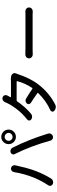

<svg xmlns="http://www.w3.org/2000/svg" viewBox="1048 -1912 903 3040"><g transform="rotate(-90 1500.0 -391.5)"><path d="M809.1 -751Q791 -732.4 791 -707Q791 -681.6 809.1 -663.1Q827.1 -644.5 853 -644.5Q878.9 -644.5 897.5 -663.1Q916 -681.6 916 -707Q916 -732.4 897.5 -751Q878.9 -769.5 853 -769.5Q827.1 -769.5 809.1 -751ZM852.5 -823.2Q901.4 -823.2 935.1 -789.1Q968.8 -754.9 968.8 -707Q968.8 -659.2 935.1 -625.5Q901.4 -591.8 852.5 -591.8Q805.7 -591.8 772 -625.5Q738.3 -659.2 738.3 -707Q738.3 -754.9 772 -789.1Q805.7 -823.2 852.5 -823.2ZM207 -304.7Q268.6 -455.1 295.9 -623Q299.8 -646.5 319.3 -659.2Q333 -669.9 349.6 -669.9Q354.5 -669.9 360.4 -668.9Q383.8 -664.1 395.5 -643.6Q404.3 -629.9 404.3 -615.2Q404.3 -608.4 402.3 -601.6Q399.4 -585.9 396.5 -572.3Q383.8 -511.7 359.4 -421.4Q335 -331.1 307.6 -263.7Q262.7 -148.4 193.4 -34.2Q179.7 -12.7 155.3 -4.9Q144.5 -2 133.8 -2Q120.1 -2 106.4 -7.8Q85.9 -16.6 80.1 -38.1Q78.1 -45.9 78.1 -52.7Q78.1 -66.4 86.9 -79.1Q157.2 -185.5 207 -304.7ZM700.2 -335.9Q644.5 -484.4 581.1 -610.4Q575.2 -621.1 575.2 -630.9Q575.2 -639.6 579.1 -648.4Q586.9 -668 606.4 -674.8Q617.2 -678.7 627 -678.7Q638.7 -678.7 650.4 -673.8Q672.9 -665 682.6 -643.6Q750 -509.8 804.7 -371.1Q855.5 -244.1 905.3 -82Q908.2 -73.2 908.2 -64.5Q908.2 -49.8 901.4 -36.1Q889.6 -14.6 866.2 -6.8Q857.4 -3.9 848.6 -3.9Q835 -3.9 821.3 -10.7Q799.8 -22.5 793.9 -45.9Q753.9 -192.4 700.2 -335.9Z M1755.9 -670.9Q1765.6 -671.9 1774.4 -671.9Q1814.5 -671.9 1839.8 -655.3Q1855.5 -644.5 1860.4 -626Q1862.3 -618.2 1862.3 -611.3Q1862.3 -599.6 1857.4 -588.9Q1853.5 -578.1 1849.6 -569.3Q1780.3 -356.4 1675.8 -226.6Q1613.3 -145.5 1532.7 -79.1Q1452.1 -12.7 1366.2 30.3Q1347.7 40 1328.1 40Q1321.3 40 1313.5 39.1Q1286.1 34.2 1265.6 15.6Q1252.9 4.9 1252.9 -10.7Q1252.9 -14.6 1253.9 -18.6Q1257.8 -39.1 1276.4 -46.9Q1420.9 -110.4 1546.9 -238.3Q1553.7 -245.1 1545.9 -251Q1477.5 -300.8 1392.6 -354.5Q1376 -365.2 1373 -384.8Q1372.1 -387.7 1372.1 -391.6Q1372.1 -406.2 1382.8 -418.9Q1397.5 -434.6 1418.9 -438.5Q1423.8 -439.5 1429.7 -439.5Q1445.3 -439.5 1459 -430.7Q1539.1 -383.8 1614.3 -331.1Q1622.1 -326.2 1627.9 -334Q1702.1 -444.3 1735.4 -570.3Q1736.3 -574.2 1734.4 -577.1Q1732.4 -580.1 1728.5 -580.1H1431.6Q1421.9 -580.1 1416 -572.3Q1325.2 -439.5 1216.8 -350.6Q1198.2 -335 1172.9 -335Q1148.4 -335 1128.9 -349.6Q1112.3 -361.3 1112.3 -380.9Q1112.3 -401.4 1128.9 -414.1Q1224.6 -488.3 1294.9 -581.5Q1365.2 -674.8 1392.6 -741.2Q1397.5 -750 1402.3 -761.7Q1411.1 -786.1 1433.6 -797.9Q1447.3 -805.7 1460.9 -805.7Q1469.7 -805.7 1478.5 -802.7Q1502 -794.9 1510.7 -773.4Q1514.6 -763.7 1514.6 -753.9Q1514.6 -741.2 1508.8 -729.5Q1502 -716.8 1496.1 -705.1Q1489.3 -691.4 1482.4 -678.7Q1481.4 -675.8 1482.9 -672.9Q1484.4 -669.9 1487.3 -669.9H1726.6Q1742.2 -669.9 1755.9 -670.9Z M2159.2 -325.2Q2157.2 -325.2 2156.2 -325.2Q2132.8 -325.2 2115.2 -341.8Q2096.7 -359.4 2096.7 -384.3Q2096.7 -409.2 2115.2 -426.8Q2132.8 -442.4 2155.3 -442.4Q2157.2 -442.4 2159.2 -442.4Q2209 -440.4 2246.1 -440.4H2790Q2814.5 -440.4 2839.8 -441.4Q2841.8 -441.4 2843.8 -441.4Q2866.2 -441.4 2883.8 -425.8Q2902.3 -409.2 2902.3 -383.8Q2902.3 -358.4 2883.8 -341.8Q2866.2 -325.2 2843.8 -325.2Q2841.8 -325.2 2839.8 -325.2Q2812.5 -327.1 2790 -327.1H2246.1Q2202.1 -327.1 2159.2 -325.2Z"/></g></svg>

Font: Gen Jyuu GothicX Medium
Style: Regular
Weight: 500
Designer: Ryoko NISHIZUKA (kana &amp; ideographs); Paul D. Hunt (Latin, Greek &amp; Cyrillic); Wenlong ZHANG (bopomofo); Sandoll C
Version: Version 1.058.20140828